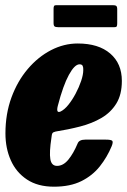

<svg xmlns="http://www.w3.org/2000/svg" viewBox="-20 -694 480 724"><path d="M0.5 -191Q0.5 -264.5 23.2 -326.5Q46 -388.5 84.8 -434Q123.5 -479.5 172.2 -504.8Q221 -530 273 -530Q351.5 -530 395.5 -492.2Q439.5 -454.5 439.5 -389Q439.5 -337.5 418.8 -303.8Q398 -270 362.5 -249.2Q327 -228.5 282.2 -217Q237.5 -205.5 190 -198Q180.5 -196 177.8 -191.8Q175 -187.5 174 -175Q165.5 -119.5 169.8 -94Q174 -68.5 195 -68.5Q218.5 -68.5 237.8 -92Q257 -115.5 272.5 -152.5Q278 -167.5 301.5 -167.5H378.5Q399 -167.5 403.2 -163Q407.5 -158.5 401 -142.5Q384 -101.5 356.5 -66.8Q329 -32 286.8 -11Q244.5 10 183.5 10Q122.5 10 81.8 -17Q41 -44 20.8 -89.5Q0.5 -135 0.5 -191ZM208.5 -273.5Q223 -280.5 237.8 -298.8Q252.5 -317 265.2 -341Q278 -365 286 -388.8Q294 -412.5 294 -430Q294.5 -439.5 291.8 -445.5Q289 -451.5 280 -451.5Q261.5 -451.5 239.8 -411.8Q218 -372 198 -295Q190.5 -265.5 208.5 -273.5ZM182 -607.5V-661Q182 -668 183.8 -671.2Q185.5 -674.5 192 -674.5H405Q414.5 -674.5 418.2 -671.8Q422 -669 422 -659V-606.5Q422 -599 420.5 -595.2Q419 -591.5 411 -591.5H199.5Q190 -591.5 186 -594.2Q182 -597 182 -607.5Z"/></svg>

Font: Besley* Condensed Heavy
Style: Italic
Weight: 800
Width: 3
Italic angle: -13°
Designer: Owen Earl
Foundry: indestructible type*
Version: Version 3.000; ttfautohint (v1.8.3)